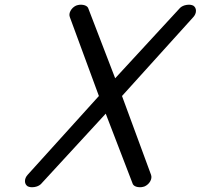

<svg xmlns="http://www.w3.org/2000/svg" viewBox="-20 -789 846 809"><path d="M300.5 -765.4Q315.7 -771 330.6 -768.3Q345.5 -765.6 351.1 -756.1L465.3 -459.2L739 -756.1Q749.5 -765.6 765.9 -768.3Q782.2 -771 794.2 -765.4Q805.7 -757.8 805.7 -743.5Q805.7 -729.2 794.2 -716.6L494.1 -384.5L616.5 -52.2Q620.8 -39.3 613.2 -25.4Q605.5 -11.5 590.1 -3.9Q575.2 1.7 560.3 -0.9Q545.4 -3.4 539.8 -12.9L425.5 -310.1L151.9 -12.9Q141.4 -3.4 125 -0.9Q108.6 1.7 96.7 -3.9Q85.2 -11.5 85.2 -25.8Q85.2 -40 96.7 -52.7L396.7 -384.5L274.4 -716.6Q269.5 -729.2 277.2 -743.5Q284.9 -757.8 300.5 -765.4Z"/></svg>

Font: Tecnico
Style: GruesoInclinado
Weight: 700
Italic angle: -15°
Version: Version 1.3